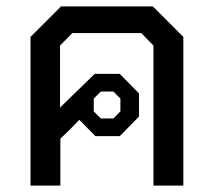

<svg xmlns="http://www.w3.org/2000/svg" viewBox="-20 -578 666 598"><path d="M551 -463V0H458V-436L420 -475H205L167 -436V-243L275 -348H353L413 -287V-215L353 -154H277L227 -205L201 -178L168 -146V0H75V-463L170 -558H456ZM272 -231 294 -209H333L355 -231V-271L333 -293H294L272 -271Z"/></svg>

Font: Chakra Petch Medium
Style: Regular
Weight: 500
Designer: Katatrad Aksorn Co.,Ltd.
Foundry: Cadson Demak Co.,Ltd.
Version: Version 1.000; ttfautohint (v1.6)